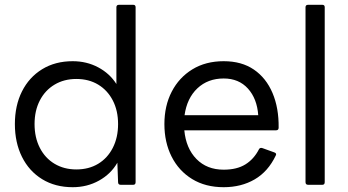

<svg xmlns="http://www.w3.org/2000/svg" viewBox="-20 -770 1451 800"><path d="M283 10Q210 10 155.5 -23.5Q101 -57 71.5 -116.5Q42 -176 42 -253Q42 -330 71.5 -389Q101 -448 155.5 -481.5Q210 -515 283 -515Q341 -515 389 -489.5Q437 -464 465 -420V-740Q465 -750 476 -750H535Q545 -750 545 -740V-11Q545 0 535 0H483Q472 0 472 -11L469 -92Q442 -45 392.5 -17.5Q343 10 283 10ZM298 -64Q350 -64 389 -87.5Q428 -111 450 -154Q472 -197 472 -253Q472 -309 450 -351.5Q428 -394 389 -417.5Q350 -441 298 -441Q247 -441 207.5 -417.5Q168 -394 146 -351.5Q124 -309 124 -253Q124 -197 146 -154Q168 -111 207.5 -87.5Q247 -64 298 -64Z M912 10Q836 10 780.5 -24Q725 -58 695 -117.5Q665 -177 665 -253Q665 -329 695.5 -388Q726 -447 781.5 -481Q837 -515 912 -515Q987 -515 1038 -480Q1089 -445 1115.5 -382.5Q1142 -320 1141 -238Q1141 -227 1130 -227H748Q755 -152 798.5 -107.5Q842 -63 912 -63Q967 -63 1002.5 -85Q1038 -107 1059 -148Q1063 -156 1073 -153L1123 -135Q1134 -131 1129 -122Q1097 -55 1041 -22.5Q985 10 912 10ZM912 -443Q846 -443 802.5 -402Q759 -361 749 -290H1056Q1051 -359 1013 -401Q975 -443 912 -443Z M1264 0Q1253 0 1253 -11V-740Q1253 -750 1264 -750H1323Q1333 -750 1333 -740V-11Q1333 0 1323 0Z"/></svg>

Font: LINE Seed Sans App
Style: Regular
Weight: 400
Designer: LINE VX Design & Dalton Maag Ltd & Sandoll Inc
Foundry: Dalton Maag Ltd
Version: Version 1.003